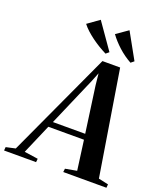

<svg xmlns="http://www.w3.org/2000/svg" viewBox="-249 -1103 1041 1218"><g transform="rotate(20 271.5 -494.5)"><path d="M-75 0 -73 -23.5 -9.5 -37.5 317.5 -746.5H437L551.5 -38L618 -23.5L616 0H324.5L327.5 -23.5L405 -37.5L378 -237.5H137.5L51 -37L143.5 -23.5L141 0ZM154.5 -275.5H372.5L329 -588L321 -665L297 -605ZM509 -814.5 488 -797.5Q464.5 -810.5 442.5 -826.2Q420.5 -842 400.8 -860Q381 -878 364 -896.8Q347 -915.5 333.5 -934.5L412 -989ZM340 -814.5 319.5 -797.5Q294.5 -810 268.8 -825.5Q243 -841 219 -858.8Q195 -876.5 174.5 -895.2Q154 -914 139.5 -933L218 -989Z"/></g></svg>

Font: Merriweather 120pt SemiBold
Style: Italic
Weight: 600
Italic angle: -7.8°
Version: Version 2.101